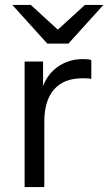

<svg xmlns="http://www.w3.org/2000/svg" viewBox="-20 -760 440 780"><path d="M80 0V-510H155V-380H160V0ZM160 -266 147 -387Q165 -452 211 -486Q257 -520 317 -520Q342 -520 351 -516V-439Q346 -441 337 -441.5Q328 -442 315 -442Q239 -442 199.5 -396.5Q160 -351 160 -266ZM172 -583 30 -740H105L255 -603H175L325 -740H400L258 -583Z"/></svg>

Font: Instrument Sans
Style: Regular
Weight: 400
Designer: Rodrigo Fuenzalida
Foundry: fragTYPE
Version: Version 1.000;gftools[0.9.28]